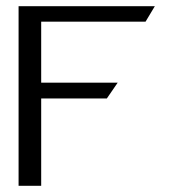

<svg xmlns="http://www.w3.org/2000/svg" viewBox="-20 -600 546 620"><path d="M40 0H113V-282H325L360 -333H113V-530H450L480 -580H40Z"/></svg>

Font: Charger Sport
Style: DfExt
Weight: 400
Designer: Jasper
Foundry: Cannot Into Space Fonts
Version: Version 1.1